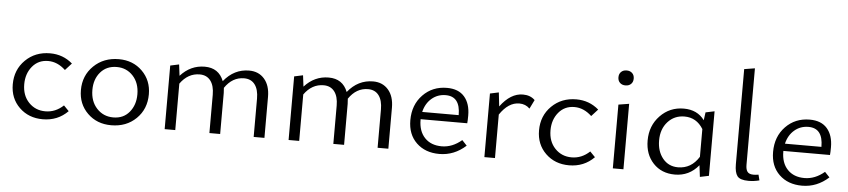

<svg xmlns="http://www.w3.org/2000/svg" viewBox="-43 -969 5420 1227"><g transform="rotate(5 2667.0 -355.0)"><path d="M252 5Q161 5 101.5 -53Q42 -111 42 -201Q42 -295 105 -357Q168 -419 263 -419Q346 -419 407 -366L366 -321Q315 -369 255 -369Q192 -369 153.5 -322.5Q115 -276 115 -208Q115 -136 157.5 -91.5Q200 -47 264 -47Q329 -47 380 -95L413 -61Q348 5 252 5Z M691 5Q599 5 539 -54Q479 -113 479 -202Q479 -296 543 -358Q607 -420 704 -420Q795 -420 854.5 -361Q914 -302 914 -213Q914 -118 851 -56.5Q788 5 691 5ZM700 -46Q765 -46 803 -92Q841 -138 841 -206Q841 -279 799.5 -324Q758 -369 695 -369Q630 -369 591 -324Q552 -279 552 -210Q552 -137 594 -91.5Q636 -46 700 -46Z M1540 -420Q1601 -420 1637.5 -378Q1674 -336 1674 -263V0H1605V-246Q1605 -304 1581 -336Q1557 -368 1512 -368Q1437 -368 1388 -296Q1390 -276 1390 -263V0H1321V-246Q1321 -304 1296.5 -336Q1272 -368 1227 -368Q1152 -368 1102 -298V0H1034V-408L1090 -420L1099 -348Q1164 -420 1255 -420Q1345 -420 1377 -338Q1443 -420 1540 -420Z M2335 -420Q2396 -420 2432.5 -378Q2469 -336 2469 -263V0H2400V-246Q2400 -304 2376 -336Q2352 -368 2307 -368Q2232 -368 2183 -296Q2185 -276 2185 -263V0H2116V-246Q2116 -304 2091.5 -336Q2067 -368 2022 -368Q1947 -368 1897 -298V0H1829V-408L1885 -420L1894 -348Q1959 -420 2050 -420Q2140 -420 2172 -338Q2238 -420 2335 -420Z M2935 -96 2966 -63Q2891 5 2796 5Q2705 5 2649 -49Q2593 -103 2593 -194Q2593 -293 2654.5 -356.5Q2716 -420 2809 -420Q2883 -420 2921 -376Q2959 -332 2959 -256Q2959 -222 2957 -206H2658V-202Q2658 -129 2698 -87Q2738 -45 2807 -45Q2875 -45 2935 -96ZM2805 -373Q2753 -373 2715 -340.5Q2677 -308 2664 -253H2898V-254Q2898 -373 2805 -373Z M3296 -420Q3344 -420 3373 -391L3345 -334Q3318 -361 3278 -361Q3208 -361 3153 -279V0H3085V-408L3141 -420L3151 -331Q3217 -420 3296 -420Z M3628 5Q3537 5 3477.5 -53Q3418 -111 3418 -201Q3418 -295 3481 -357Q3544 -419 3639 -419Q3722 -419 3783 -366L3742 -321Q3691 -369 3631 -369Q3568 -369 3529.5 -322.5Q3491 -276 3491 -208Q3491 -136 3533.5 -91.5Q3576 -47 3640 -47Q3705 -47 3756 -95L3789 -61Q3724 5 3628 5Z M3978.5 -548Q3965 -535 3943 -535Q3921 -535 3907.5 -548Q3894 -561 3894 -583Q3894 -605 3907.5 -618Q3921 -631 3943 -631Q3965 -631 3978.5 -618Q3992 -605 3992 -583Q3992 -561 3978.5 -548ZM3909 0V-409L3977 -420V0Z M4468 -408 4525 -420V-6L4468 6L4459 -68Q4399 5 4307 5Q4221 5 4168 -51.5Q4115 -108 4115 -197Q4115 -292 4176.5 -356Q4238 -420 4328 -420Q4415 -420 4461 -357ZM4323 -43Q4408 -43 4457 -122V-300Q4414 -370 4337 -370Q4272 -370 4230 -323.5Q4188 -277 4188 -204Q4188 -134 4225 -88.5Q4262 -43 4323 -43Z M4780 4Q4725 4 4707.5 -19Q4690 -42 4690 -95V-705L4758 -716V-97Q4758 -67 4769 -52.5Q4780 -38 4808 -38Q4822 -38 4840 -41L4849 -5Q4814 4 4780 4Z M5262 -96 5293 -63Q5218 5 5123 5Q5032 5 4976 -49Q4920 -103 4920 -194Q4920 -293 4981.5 -356.5Q5043 -420 5136 -420Q5210 -420 5248 -376Q5286 -332 5286 -256Q5286 -222 5284 -206H4985V-202Q4985 -129 5025 -87Q5065 -45 5134 -45Q5202 -45 5262 -96ZM5132 -373Q5080 -373 5042 -340.5Q5004 -308 4991 -253H5225V-254Q5225 -373 5132 -373Z"/></g></svg>

Font: EauTestInfant
Style: Regular
Weight: 400
Designer: Christian Thalmann (Catharsis Fonts)
Version: Version 0.001;PS 000.001;hotconv 1.0.88;makeotf.lib2.5.64775